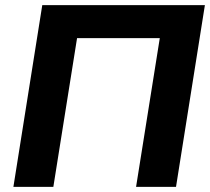

<svg xmlns="http://www.w3.org/2000/svg" viewBox="-20 -725 815 745"><path d="M32 0 144 -705H775L663 0H508L600 -577H279L187 0Z"/></svg>

Font: Nunito Sans ExtraBold
Style: Italic
Weight: 800
Italic angle: -9°
Designer: Vernon Adams
Foundry: Vernon Adams
Version: Version 3.006; ttfautohint (v1.8.3)